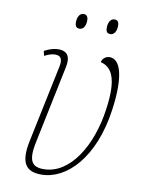

<svg xmlns="http://www.w3.org/2000/svg" viewBox="-82 -766 622 834"><g transform="rotate(10 229.0 -349.5)"><path d="M348 -643C363 -643 375 -658 375 -684C375 -702 368 -709 355 -709C337 -709 328 -689 328 -668C328 -649 335 -643 348 -643ZM212 -643C228 -643 239 -658 239 -684C239 -702 231 -709 219 -709C201 -709 192 -689 192 -668C192 -649 199 -643 212 -643ZM158 10C270 10 383 -105 413 -319C434 -467 412 -544 363 -544C352 -544 334 -538 328 -516C379 -504 407 -455 387 -318C365 -156 281 -15 164 -15C114 -15 93 -38 112 -126L183 -468C192 -510 182 -539 138 -539C118 -539 97 -532 76 -521L81 -500C103 -511 116 -514 128 -514C152 -514 162 -501 155 -466L84 -126C63 -27 89 10 158 10Z"/></g></svg>

Font: Noto Serif Condensed Thin
Style: Italic
Weight: 100
Width: 3
Italic angle: -12°
Designer: Monotype Design Team
Foundry: Monotype Imaging Inc.
Version: Version 2.013